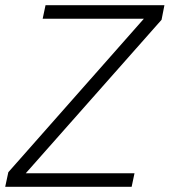

<svg xmlns="http://www.w3.org/2000/svg" viewBox="-38 -718 652 738"><path d="M479 -52 468 0H-18L-6 -56L515 -646H126L137 -698H594L583 -642L61 -52Z"/></svg>

Font: IBM Plex Sans Light
Style: Italic
Weight: 300
Italic angle: -11.31°
Designer: Mike Abbink, Paul van der Laan, Pieter van Rosmalen
Foundry: Bold Monday
Version: Version 3.0